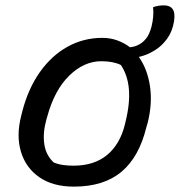

<svg xmlns="http://www.w3.org/2000/svg" viewBox="-20 -684 670 715"><path d="M361 -543Q391 -543 417 -533.5Q443 -524 464 -508Q473 -509 482 -511.5Q491 -514 501 -520Q513 -527 524.5 -541Q536 -555 544 -584Q549 -604 550.5 -622.5Q552 -641 550 -657Q567 -664 591 -664Q613 -664 623 -650Q633 -636 628 -604Q622 -567 602.5 -540Q583 -513 557 -497Q541 -487 526 -481Q511 -475 497 -472Q529 -427 538.5 -363Q548 -299 530 -227L525 -210Q498 -99 432 -44Q366 11 255 11Q177 11 126.5 -24Q76 -59 58 -119Q40 -179 59 -253L63 -269Q85 -354 128.5 -415.5Q172 -477 231.5 -510Q291 -543 361 -543ZM357 -456Q293 -456 238 -402.5Q183 -349 156 -250L152 -236Q139 -188 145 -147Q151 -106 180 -79Q197 -72 215.5 -69.5Q234 -67 253 -67Q331 -67 379 -107Q427 -147 445 -220L448 -233Q481 -367 430 -442Q402 -456 357 -456Z"/></svg>

Font: Recursive Mn Csl St
Style: Italic
Weight: 400
Italic angle: -15°
Monospace: yes
Version: Version 1.079;hotconv 1.0.112;makeotfexe 2.5.65598; ttfautoh